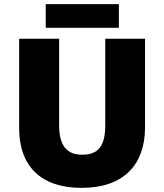

<svg xmlns="http://www.w3.org/2000/svg" viewBox="-20 -902 797 932"><path d="M557 -882H202V-767H557ZM684 -284V-714H491V-296C491 -194 458 -151 379 -151C305 -151 267 -194 267 -295V-714H73V-280C73 -95 179 10 376 10C582 10 684 -104 684 -284Z"/></svg>

Font: Noto Sans Gurmukhi Black
Style: Regular
Weight: 900
Designer: Jelle Bosma - Monotype Design Team
Foundry: Monotype Imaging Inc.
Version: Version 2.004